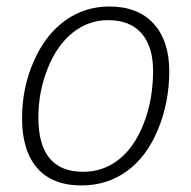

<svg xmlns="http://www.w3.org/2000/svg" viewBox="-20 -561 589 591"><path d="M316.9 -541Q404.8 -541 452.9 -488Q501 -435.1 501 -341.8Q501 -245.6 466.1 -161.9Q431.2 -78.1 370.6 -34.2Q310.1 9.8 231 9.8Q141.1 9.8 94.5 -43.7Q47.9 -97.2 47.9 -196.8Q47.9 -290 83.5 -371.6Q119.1 -453.1 179.7 -497.1Q240.2 -541 316.9 -541ZM313 -499Q252.4 -499 204.1 -460.7Q155.8 -422.4 127 -350.8Q98.1 -279.3 98.1 -199.2Q98.1 -32.2 235.8 -32.2Q297.9 -32.2 345.9 -70.1Q394 -107.9 422.6 -181.4Q451.2 -254.9 451.2 -342.8Q451.2 -418 415.5 -458.5Q379.9 -499 313 -499Z"/></svg>

Font: TypoPRO Open Sans
Style: Italic
Weight: 300
Italic angle: -12°
Foundry: Ascender Corporation
Version: Version 1.10